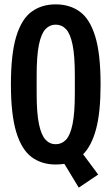

<svg xmlns="http://www.w3.org/2000/svg" viewBox="-20 -742 511 880"><path d="M235 12Q171 12 125 -22Q79 -56 54.5 -136.5Q30 -217 30 -355Q30 -495 54.5 -575Q79 -655 125 -688.5Q171 -722 235 -722Q300 -722 346 -688.5Q392 -655 416.5 -575Q441 -495 441 -355Q441 -228 420.5 -151Q400 -74 361 -35L430 58L341 118L275 9Q256 12 235 12ZM235 -81Q263 -81 282.5 -101.5Q302 -122 312.5 -173Q323 -224 323 -314V-397Q323 -487 312.5 -537.5Q302 -588 282.5 -608.5Q263 -629 235 -629Q208 -629 188.5 -608.5Q169 -588 158.5 -537.5Q148 -487 148 -397V-314Q148 -224 158.5 -173.5Q169 -123 188.5 -102Q208 -81 235 -81Z"/></svg>

Font: Special Gothic Condensed Medium
Style: Regular
Weight: 500
Width: 3
Designer: Alistair McCready
Foundry: Monolith
Version: Version 1.000; ttfautohint (v1.8.4.7-5d5b)